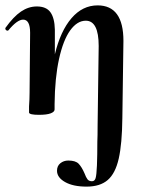

<svg xmlns="http://www.w3.org/2000/svg" viewBox="-25 -419 529 714"><path d="M434 -267 430 20Q429 116 416.5 171Q404 226 375.5 250.5Q347 275 297 275Q247 275 217 258Q187 241 187 216Q187 198 199.5 188Q212 178 229 178Q256 178 267.5 190Q279 202 289 225Q295 241 300.5 248Q306 255 317 255Q327 255 330.5 243.5Q334 232 335.5 196Q337 160 337 107Q338 89 338 46L342 -248Q342 -342 294 -342Q262 -342 236 -306Q210 -270 194.5 -199.5Q179 -129 178 -32V-12Q178 -3 163.5 2.5Q149 8 120 8Q85 8 83 0V-23Q85 -51 85 -74L87 -297Q87 -346 61 -346Q39 -346 6 -306Q5 -305 3 -305Q-1 -305 -3.5 -308Q-6 -311 -5 -315Q25 -357 53 -376Q81 -395 112 -395Q147 -395 162.5 -373.5Q178 -352 179 -309V-217Q200 -304 241 -351.5Q282 -399 338 -399Q434 -399 434 -267Z"/></svg>

Font: Cormorant Upright
Style: Bold
Weight: 700
Designer: Christian Thalmann (Catharsis Fonts)
Foundry: Catharsis Fonts
Version: Version 3.302